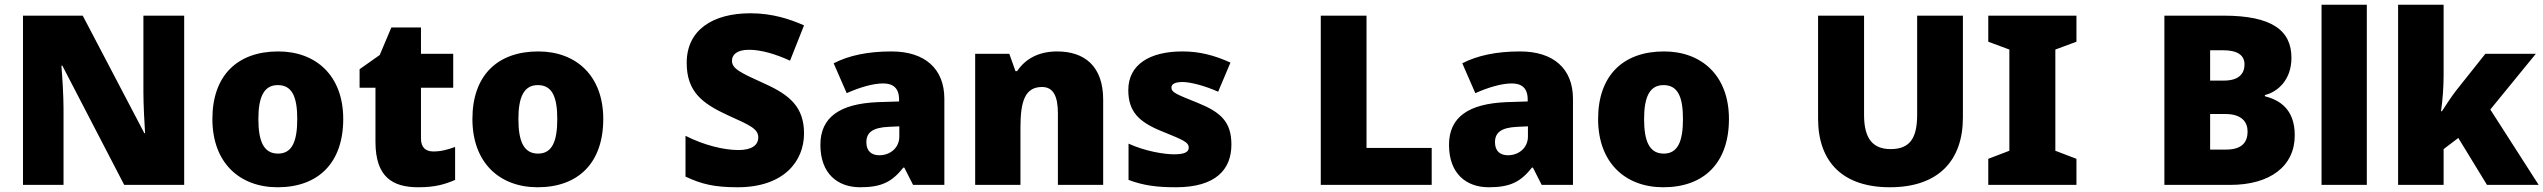

<svg xmlns="http://www.w3.org/2000/svg" viewBox="-20 -780 10730 810"><path d="M757 0V-714H585V-391C585 -342 589 -264 592 -218H589L329 -714H77V0H248V-322C248 -375 243 -457 239 -503H243L504 0Z M1428 -278C1428 -461 1313 -563 1154 -563C981 -563 876 -461 876 -278C876 -93 991 10 1151 10C1323 10 1428 -93 1428 -278ZM1070 -278C1070 -372 1094 -421 1152 -421C1212 -421 1234 -372 1234 -278C1234 -183 1212 -132 1153 -132C1093 -132 1070 -183 1070 -278Z M1808 -141C1775 -141 1756 -159 1756 -195V-410H1892V-553H1756V-664H1631L1582 -548L1497 -488V-410H1564V-182C1564 -32 1637 10 1745 10C1817 10 1858 -3 1900 -21V-160C1869 -149 1842 -141 1808 -141Z M2525 -278C2525 -461 2410 -563 2251 -563C2078 -563 1973 -461 1973 -278C1973 -93 2088 10 2248 10C2420 10 2525 -93 2525 -278ZM2167 -278C2167 -372 2191 -421 2249 -421C2309 -421 2331 -372 2331 -278C2331 -183 2309 -132 2250 -132C2190 -132 2167 -183 2167 -278Z M3372 -217C3372 -328 3312 -379 3208 -426C3102 -474 3068 -490 3068 -524C3068 -550 3090 -570 3140 -570C3191 -570 3252 -552 3313 -524L3372 -673C3313 -699 3239 -724 3146 -724C2986 -724 2877 -653 2877 -515C2877 -392 2944 -343 3050 -294C3143 -252 3179 -237 3179 -200C3179 -169 3153 -147 3096 -147C3032 -147 2949 -168 2872 -207V-35C2940 -3 2994 10 3092 10C3287 10 3372 -100 3372 -217Z M3741 -563C3641 -563 3561 -546 3497 -513L3552 -387C3606 -411 3662 -428 3706 -428C3747 -428 3773 -409 3773 -360V-352L3681 -349C3525 -342 3441 -287 3441 -169C3441 -48 3513 10 3609 10C3701 10 3744 -14 3791 -73H3795L3832 0H3964V-363C3964 -491 3881 -563 3741 -563ZM3730 -245 3774 -247V-204C3774 -157 3736 -125 3690 -125C3657 -125 3635 -142 3635 -180C3635 -220 3660 -242 3730 -245Z M4440 -563C4362 -563 4306 -532 4271 -480H4264L4238 -553H4094V0H4285V-242C4285 -352 4304 -413 4376 -413C4423 -413 4443 -375 4443 -302V0H4634V-360C4634 -502 4554 -563 4440 -563Z M5175 -170C5175 -267 5129 -307 5033 -346C4941 -383 4922 -390 4922 -411C4922 -426 4939 -434 4969 -434C5002 -434 5064 -418 5119 -393L5171 -516C5102 -547 5041 -563 4968 -563C4831 -563 4740 -508 4740 -400C4740 -309 4785 -266 4877 -228C4970 -190 4995 -181 4995 -157C4995 -138 4976 -129 4933 -129C4891 -129 4811 -142 4741 -174V-21C4805 3 4862 10 4941 10C5109 10 5175 -65 5175 -170Z M5552 0H6020V-156H5745V-714H5552Z M6393 -563C6293 -563 6213 -546 6149 -513L6204 -387C6258 -411 6314 -428 6358 -428C6399 -428 6425 -409 6425 -360V-352L6333 -349C6177 -342 6093 -287 6093 -169C6093 -48 6165 10 6261 10C6353 10 6396 -14 6443 -73H6447L6484 0H6616V-363C6616 -491 6533 -563 6393 -563ZM6382 -245 6426 -247V-204C6426 -157 6388 -125 6342 -125C6309 -125 6287 -142 6287 -180C6287 -220 6312 -242 6382 -245Z M7274 -278C7274 -461 7159 -563 7000 -563C6827 -563 6722 -461 6722 -278C6722 -93 6837 10 6997 10C7169 10 7274 -93 7274 -278ZM6916 -278C6916 -372 6940 -421 6998 -421C7058 -421 7080 -372 7080 -278C7080 -183 7058 -132 6999 -132C6939 -132 6916 -183 6916 -278Z M8261 -284V-714H8068V-296C8068 -194 8035 -151 7956 -151C7882 -151 7844 -194 7844 -295V-714H7650V-280C7650 -95 7756 10 7953 10C8159 10 8261 -104 8261 -284Z M8740 0V-110L8651 -144V-571L8740 -604V-714H8368V-604L8457 -571V-144L8368 -110V0Z M9360 -714H9111V0H9389C9557 0 9661 -79 9661 -209C9661 -323 9593 -359 9535 -374V-379C9588 -392 9647 -442 9647 -536C9647 -651 9566 -714 9360 -714ZM9362 -440H9304V-568H9358C9420 -568 9449 -547 9449 -508C9449 -470 9426 -440 9362 -440ZM9304 -299H9368C9440 -299 9462 -263 9462 -225C9462 -181 9439 -149 9372 -149H9304Z M9965 0V-760H9774V0Z M10289 -461V-760H10097V0H10289V-151L10351 -198L10472 0H10690L10486 -318L10678 -553H10465L10341 -397C10323 -374 10297 -334 10282 -311H10278C10285 -356 10289 -416 10289 -461Z"/></svg>

Font: Noto Sans Lao UI Blk
Style: Regular
Weight: 900
Designer: Monotype Design Team
Foundry: Monotype Imaging Inc.
Version: Version 2.000